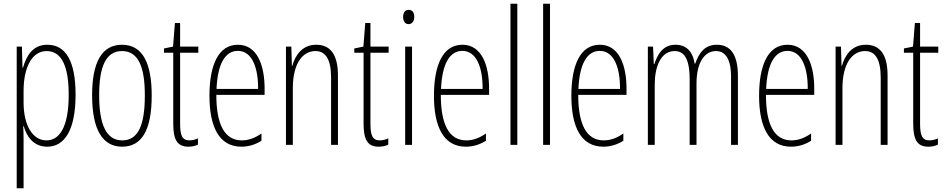

<svg xmlns="http://www.w3.org/2000/svg" viewBox="-20 -873 5087 1034"><path d="M235 -632C158 -632 123 -575 104 -509H101L98 -622H70V141H107V-122C107 -152 106 -178 105 -193H108C123 -139 160 -83 234 -83C327 -83 387 -171 387 -363C387 -544 334 -632 235 -632ZM231 -598C313 -598 350 -514 350 -363C350 -182 297 -117 230 -117C157 -117 107 -196 107 -321V-384C107 -509 152 -598 231 -598Z M797 -358C797 -530 750 -632 637 -632C528 -632 476 -537 476 -360C476 -177 531 -83 638 -83C745 -83 797 -175 797 -358ZM514 -360C514 -514 550 -598 637 -598C727 -598 760 -509 760 -359C760 -194 722 -117 638 -117C553 -117 514 -201 514 -360Z M1000 -117C960 -117 950 -146 950 -208V-589H1048V-622H950V-749H922L912 -622L863 -612V-589H913V-209C913 -126 931 -83 994 -83C1015 -83 1031 -87 1046 -94V-128C1035 -122 1017 -117 1000 -117Z M1261 -632C1158 -632 1108 -526 1108 -357C1108 -190 1160 -83 1280 -83C1322 -83 1358 -96 1388 -115V-154C1352 -129 1318 -117 1282 -117C1190 -117 1145 -202 1145 -362H1405V-396C1405 -518 1367 -632 1261 -632ZM1261 -599C1339 -599 1371 -505 1370 -394H1146C1152 -532 1194 -599 1261 -599Z M1683 -632C1608 -632 1570 -576 1554 -518H1552L1549 -622H1520V-93H1557V-398C1557 -532 1610 -598 1679 -598C1732 -598 1763 -556 1763 -455V-93H1800V-466C1800 -581 1758 -632 1683 -632Z M2025 -117C1985 -117 1975 -146 1975 -208V-589H2073V-622H1975V-749H1947L1937 -622L1888 -612V-589H1938V-209C1938 -126 1956 -83 2019 -83C2040 -83 2056 -87 2071 -94V-128C2060 -122 2042 -117 2025 -117Z M2181 -820C2159 -820 2151 -802 2151 -781C2151 -760 2161 -743 2180 -743C2199 -743 2211 -758 2211 -782C2211 -802 2203 -820 2181 -820ZM2199 -622H2162V-93H2199Z M2470 -632C2367 -632 2317 -526 2317 -357C2317 -190 2369 -83 2489 -83C2531 -83 2567 -96 2597 -115V-154C2561 -129 2527 -117 2491 -117C2399 -117 2354 -202 2354 -362H2614V-396C2614 -518 2576 -632 2470 -632ZM2470 -599C2548 -599 2580 -505 2579 -394H2355C2361 -532 2403 -599 2470 -599Z M2766 -93V-853H2729V-93Z M2942 -93V-853H2905V-93Z M3210 -632C3107 -632 3057 -526 3057 -357C3057 -190 3109 -83 3229 -83C3271 -83 3307 -96 3337 -115V-154C3301 -129 3267 -117 3231 -117C3139 -117 3094 -202 3094 -362H3354V-396C3354 -518 3316 -632 3210 -632ZM3210 -599C3288 -599 3320 -505 3319 -394H3095C3101 -532 3143 -599 3210 -599Z M3841 -632C3776 -632 3745 -590 3724 -530H3721C3713 -584 3685 -632 3618 -632C3547 -632 3520 -576 3504 -528H3501L3497 -622H3469V-93H3506V-419C3506 -510 3537 -598 3613 -598C3660 -598 3694 -564 3694 -447V-93H3731V-425C3731 -531 3771 -598 3836 -598C3883 -598 3917 -560 3917 -460V-93H3954V-464C3954 -580 3913 -632 3841 -632Z M4221 -632C4118 -632 4068 -526 4068 -357C4068 -190 4120 -83 4240 -83C4282 -83 4318 -96 4348 -115V-154C4312 -129 4278 -117 4242 -117C4150 -117 4105 -202 4105 -362H4365V-396C4365 -518 4327 -632 4221 -632ZM4221 -599C4299 -599 4331 -505 4330 -394H4106C4112 -532 4154 -599 4221 -599Z M4643 -632C4568 -632 4530 -576 4514 -518H4512L4509 -622H4480V-93H4517V-398C4517 -532 4570 -598 4639 -598C4692 -598 4723 -556 4723 -455V-93H4760V-466C4760 -581 4718 -632 4643 -632Z M4985 -117C4945 -117 4935 -146 4935 -208V-589H5033V-622H4935V-749H4907L4897 -622L4848 -612V-589H4898V-209C4898 -126 4916 -83 4979 -83C5000 -83 5016 -87 5031 -94V-128C5020 -122 5002 -117 4985 -117Z"/></svg>

Font: Noto Sans Kannada UI ExtraCondensed ExtraLight
Style: Regular
Weight: 200
Width: 2
Designer: Jelle Bosma - Monotype Design Team
Foundry: Monotype Imaging Inc.
Version: Version 2.005